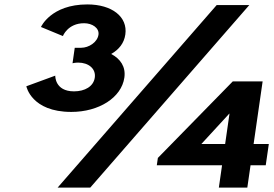

<svg xmlns="http://www.w3.org/2000/svg" viewBox="-20 -848 1240 868"><path d="M264.3 -685C264.3 -685 286.4 -743 360.2 -743C397.7 -743 429.5 -721 425.2 -691C420.3 -657 381.7 -632 346.7 -632H317.9L307.9 -562C307.9 -562 319.5 -565 333.3 -565C380.8 -565 414.3 -537 408.5 -497C402.7 -457 363.3 -435 314.6 -435C227.1 -435 229.8 -506 229.8 -506L99.1 -458C99.1 -458 121.2 -342 302.4 -342C427.4 -342 529.3 -407 542.2 -497C549.3 -546 524.5 -582 482.7 -604C518 -624 541 -653 546.6 -692C558.1 -772 486.2 -828 374.9 -828C209.9 -828 165.2 -726 165.2 -726ZM1107 -825H959.5L240.6 0H388.1ZM1126.5 -197 1167.3 -480H1032.3L693.7 -134L688.9 -101H983.9L969.4 0H1098.1L1112.7 -101H1181.4L1195.3 -197ZM1017.5 -334 997.8 -197H890.3L1016.3 -334Z"/></svg>

Font: Blink
Style: WideObl
Weight: 400
Designer: Mew Too
Foundry: Cannot Into Space Fonts
Version: Version 001.000